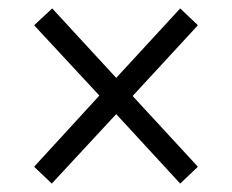

<svg xmlns="http://www.w3.org/2000/svg" viewBox="-20 -586 550 456"><path d="M103 -150 256 -315 408 -150 450 -190 295 -358 450 -526 408 -566 256 -401 104 -566 61 -526 216 -359 61 -190Z"/></svg>

Font: Noto Serif Armenian SemiCondensed
Style: Regular
Weight: 400
Width: 4
Designer: Monotype Design Team
Foundry: Monotype Imaging Inc.
Version: Version 2.008